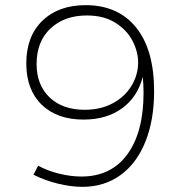

<svg xmlns="http://www.w3.org/2000/svg" viewBox="-20 -722 679 745"><path d="M296 -37Q411 -37 474 -123Q537 -209 537 -362Q537 -393 534 -424Q514 -346 454 -302Q394 -258 304 -258Q201 -258 141.5 -316Q82 -374 82 -476Q82 -581 144.5 -641.5Q207 -702 312 -702Q438 -702 508 -615.5Q578 -529 578 -368Q578 -257 544.5 -173Q511 -89 448 -43Q385 3 300 3Q255 3 204.5 -9.5Q154 -22 110 -44L128 -79Q165 -59 210 -48Q255 -37 296 -37ZM122 -474Q122 -392 172.5 -344Q223 -296 309 -296Q371 -296 418 -321.5Q465 -347 490.5 -389.5Q516 -432 516 -480Q516 -521 494.5 -563Q473 -605 428 -633.5Q383 -662 317 -662Q230 -662 176 -611.5Q122 -561 122 -474Z"/></svg>

Font: TypoPRO Montserrat
Style: Regular
Weight: 275
Designer: Julieta Ulanovsky
Foundry: Julieta Ulanovsky
Version: Version 6.001